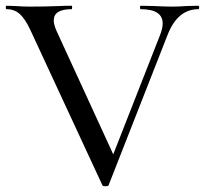

<svg xmlns="http://www.w3.org/2000/svg" viewBox="-22 -645 713 668"><path d="M668 -613Q595 -613 560 -521L356 -1Q355 3 345 3Q335 3 334 -1L83 -542Q65 -580 46.5 -596.5Q28 -613 1 -613Q-2 -613 -2 -619Q-2 -625 1 -625L32 -624Q58 -622 81 -622Q135 -622 185 -624Q201 -625 227 -625Q229 -625 229 -619Q229 -613 227 -613Q165 -613 165 -574Q165 -560 174 -539L372 -108L536 -526Q544 -548 544 -563Q544 -613 468 -613Q465 -613 465 -619Q465 -625 468 -625L513 -624Q551 -622 579 -622Q600 -622 626 -624L668 -625Q671 -625 671 -619Q671 -613 668 -613Z"/></svg>

Font: Cormorant Infant Medium
Style: Regular
Weight: 500
Designer: Christian Thalmann (Catharsis Fonts)
Version: Version 3.000